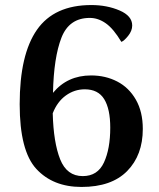

<svg xmlns="http://www.w3.org/2000/svg" viewBox="-20 -729 629 761"><path d="M546 -218Q546 -114 484 -51Q422 12 303 12Q190 12 124 -59.5Q58 -131 58 -316Q58 -513 126.5 -611Q195 -709 342 -709Q404 -709 454 -687.5Q504 -666 504 -628Q504 -607 488 -587Q472 -567 461 -563Q430 -615 399.5 -636.5Q369 -658 336 -658Q254 -658 223.5 -579.5Q193 -501 190 -361Q247 -430 341 -430Q398 -430 444.5 -406Q491 -382 518.5 -334Q546 -286 546 -218ZM417 -223Q417 -297 393 -336Q369 -375 316 -375Q275 -375 241 -350.5Q207 -326 189 -280Q192 -164 218.5 -97.5Q245 -31 308 -31Q367 -31 392 -85Q417 -139 417 -223Z"/></svg>

Font: Arima Madurai ExtraBold
Style: Regular
Weight: 800
Designer: Joana Correia and Natanael Gama
Foundry: NDISCOVER
Version: Version 1.020